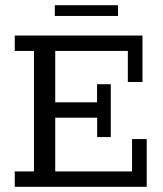

<svg xmlns="http://www.w3.org/2000/svg" viewBox="-20 -720 630 740"><path d="M36.9 0V-59.3H110.9V-523.7H36.9V-583H529.2V-404H472.7V-523.7H192.9V-325.7H354.1V-395.4H407V-191.7H354.5V-266.4H192.9V-59.3H488.9V-184H545.5V0ZM191.3 -658.5V-699.9H434.9V-658.5Z"/></svg>

Font: Rokkitt SemiBold
Style: Regular
Weight: 600
Designer: Vernon Adams
Foundry: Vernon Adams
Version: Version 3.103